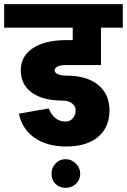

<svg xmlns="http://www.w3.org/2000/svg" viewBox="-55 -680 611 924"><path d="M266 -367Q239 -367 223.5 -360.5Q208 -354 208 -342Q208 -330 223.5 -323Q239 -316 266 -316Q362 -316 416.5 -272Q471 -228 472 -150Q472 -67 417 -21Q362 25 264 25Q171 25 111 -17Q51 -59 36 -133L179 -158Q193 -126 213 -110.5Q233 -95 262 -95Q282 -95 295.5 -111Q309 -127 309 -150Q309 -170 291 -183Q273 -196 246 -196Q151 -196 98 -234.5Q45 -273 45 -342Q45 -410 103.5 -448.5Q162 -487 266 -487H295V-547H-35V-660H536V-547H431V-367ZM193 156Q193 127 212.5 106.5Q232 86 261 86Q289 86 310 107Q331 128 331 156Q331 185 310.5 204.5Q290 224 261 224Q231 224 212 205Q193 186 193 156Z"/></svg>

Font: Akshar
Style: Bold
Weight: 700
Designer: Tall Chai
Foundry: Tall Chai
Version: Version 1.000